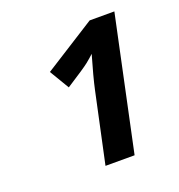

<svg xmlns="http://www.w3.org/2000/svg" viewBox="-88 -789 540 578"><g transform="rotate(-20 182.0 -500.0)"><path d="M259.8 -713.9H338.9L248 -286.1H154.8L203.1 -511.2Q211.4 -549.8 231 -617.2Q220.7 -607.4 206.8 -596.2Q192.9 -585 131.8 -545.9L94.2 -608.9Z"/></g></svg>

Font: Open Sans Semibold
Style: Italic
Weight: 600
Italic angle: -12°
Foundry: Ascender Corporation
Version: Version 1.10